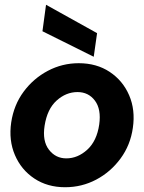

<svg xmlns="http://www.w3.org/2000/svg" viewBox="-20 -773 604 805"><path d="M253 12Q179 12 124 -24.5Q69 -61 42.5 -123Q16 -185 27 -260Q38 -333 79 -388.5Q120 -444 180.5 -476Q241 -508 310 -508Q385 -508 440 -471.5Q495 -435 521.5 -373.5Q548 -312 537 -237Q527 -165 485.5 -108.5Q444 -52 383.5 -20Q323 12 253 12ZM258 -109Q306 -109 346 -145.5Q386 -182 396 -251Q405 -315 378 -351Q351 -387 305 -387Q257 -387 217.5 -351.5Q178 -316 167 -246Q157 -182 185 -145.5Q213 -109 258 -109ZM373 -535 158 -642 173 -753 387 -634Z"/></svg>

Font: Host Grotesk Black
Style: Italic
Weight: 900
Italic angle: -8°
Designer: Doğukan Karapınar based on Poppins by Indian Type Foundry, Jonny Pinhorn
Foundry: Element Type
Version: Version 1.000; ttfautohint (v1.8.4.7-5d5b);gftools[0.9.33]